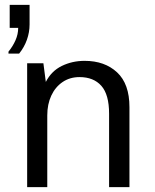

<svg xmlns="http://www.w3.org/2000/svg" viewBox="-20 -772 640 792"><path d="M15 -551V-559Q33 -581 44 -606Q55 -631 55 -657H20V-752H102V-671Q102 -639 91 -608Q80 -577 59 -551ZM92 0V-511H159L169 -434Q192 -479 235 -500Q278 -521 329 -521Q412 -521 463 -473.5Q514 -426 514 -330V0H430V-303Q430 -382 398 -418Q366 -454 308 -454Q268 -454 238 -433.5Q208 -413 191.5 -377.5Q175 -342 175 -296V0Z"/></svg>

Font: Chivo Mono Medium Light
Style: Regular
Weight: 300
Monospace: yes
Version: Version 1.008